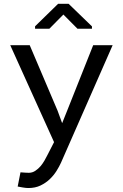

<svg xmlns="http://www.w3.org/2000/svg" viewBox="-20 -763 640 997"><path d="M127.4 213.4Q163.1 213.4 190.4 200.2Q217.8 187 238.3 167.5Q258.8 147.9 273.2 125Q287.6 102.1 296.9 81.5L564.9 -528.3H463.9L327.6 -185.5L302.7 -123.5L279.3 -187.5L134.3 -528.3H33.2L260.7 -24.9L224.6 45.4Q219.7 55.2 211.2 70.3Q202.6 85.4 190.9 99.6Q178.7 113.8 163.3 124Q147.9 134.3 129.4 134.3Q122.6 134.3 110.6 133.5Q98.6 132.8 86.4 131.8L71.8 205.6Q80.6 207.5 97.7 210.4Q114.7 213.4 127.4 213.4ZM457.5 -626 336.4 -743.2H281.7L162.1 -626.5V-613.8H236.3L309.1 -687.5L382.3 -613.8H457.5Z"/></svg>

Font: RobotoMono Nerd Font
Style: Regular
Weight: 400
Monospace: yes
Designer: Google
Version: Version 3.000;Nerd Fonts 3.2.1